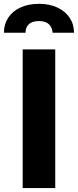

<svg xmlns="http://www.w3.org/2000/svg" viewBox="-62 -959 397 979"><path d="M219.7 0H53.7V-707H219.7ZM136.7 -939.5Q189.9 -939.5 230.5 -920.7Q271 -901.9 293.2 -868.4Q315.4 -835 315.4 -792H206.1Q205.1 -817.4 188.2 -834.5Q171.4 -851.6 136.7 -851.6Q101.1 -851.6 84.2 -834.5Q67.4 -817.4 68.4 -792H-42Q-42 -835 -20.3 -868.4Q1.5 -901.9 42 -920.7Q82.5 -939.5 136.7 -939.5Z"/></svg>

Font: Pretendard Std ExtraBold
Style: Regular
Weight: 800
Designer: Base glyphs from Inter by Rasmus Andersson; Hangeul glyphs from Noto Sans CJK(Source Han Sans) by Jang Soo-young and Kan
Foundry: Kil Hyung-jin
Version: Version 1.309